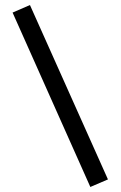

<svg xmlns="http://www.w3.org/2000/svg" viewBox="-20 -727 479 763"><path d="M339 16 30 -677 99 -707 409 -14Z"/></svg>

Font: Cairo-CLs
Style: CLs-Regular
Weight: 400
Version: Version 3.130;gftools[0.9.24]